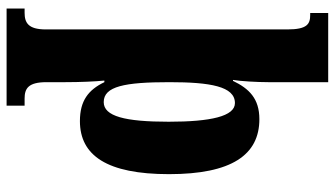

<svg xmlns="http://www.w3.org/2000/svg" viewBox="-242 -558 1040 597"><g transform="rotate(90 278.5 -260.0)"><path d="M7 240H309V184H287C256 184 236 173 236 116V58C236 12 234 -36 231 -64H236C260 -14 294 12 357 12C464 12 522 -72 522 -265C522 -460 462 -546 351 -546C287 -546 256 -514 232 -464H229C233 -487 236 -539 236 -574V-760H21V-704H27C55 -704 72 -695 72 -633V118C72 173 51 184 20 184H7ZM298 -62C249 -62 236 -127 236 -266C236 -393 249 -470 301 -470C342 -470 359 -395 359 -264C359 -128 342 -62 298 -62Z"/></g></svg>

Font: Noto Serif Devanagari ExtraCondensed Black
Style: Regular
Weight: 900
Width: 2
Designer: Universal Thirst, Indian Type Foundry and the Monotype Design Team
Foundry: Monotype Imaging Inc.
Version: Version 2.004